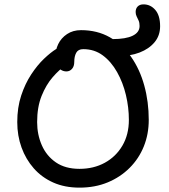

<svg xmlns="http://www.w3.org/2000/svg" viewBox="-20 -849 772 879"><path d="M520 -592Q496 -592 483 -607Q470 -622 470 -642Q470 -655 476.5 -662.5Q483 -670 495 -670Q556 -670 587.5 -685.5Q619 -701 619 -730Q619 -745 614.5 -755Q610 -765 605.5 -774Q601 -783 601 -794Q601 -810 610.5 -819.5Q620 -829 637 -829Q669 -829 691 -803.5Q713 -778 713 -729Q713 -686 687.5 -655.5Q662 -625 619 -608.5Q576 -592 520 -592ZM344 10Q276 10 223.5 -13.5Q171 -37 134.5 -78.5Q98 -120 78.5 -174Q59 -228 59 -290Q59 -357 77 -411.5Q95 -466 123 -508.5Q151 -551 181.5 -580Q212 -609 237 -624.5Q262 -640 274 -640Q284 -640 292 -637Q300 -634 309 -621Q324 -599 313.5 -582Q303 -565 282 -551Q252 -531 221.5 -496Q191 -461 170.5 -410Q150 -359 150 -290Q150 -233 171.5 -184Q193 -135 236 -105.5Q279 -76 344 -76Q409 -76 460 -104Q511 -132 540.5 -182.5Q570 -233 570 -300Q570 -357 556.5 -414Q543 -471 516 -519Q489 -567 450.5 -595.5Q412 -624 361 -624Q338 -624 329 -607.5Q320 -591 320 -566Q320 -545 309.5 -533.5Q299 -522 284 -522Q271 -522 259.5 -529Q248 -536 240.5 -550.5Q233 -565 233 -585Q233 -619 246.5 -647Q260 -675 287 -693Q314 -711 351 -711Q425 -711 482.5 -678.5Q540 -646 580 -589Q620 -532 640.5 -457.5Q661 -383 661 -300Q661 -235 638.5 -179Q616 -123 573.5 -80.5Q531 -38 473 -14Q415 10 344 10Z"/></svg>

Font: Shantell Sans
Style: Regular
Weight: 400
Designer: Stephen Nixon, Anya Danilova, Shantell Martin
Foundry: Arrow Type
Version: Version 1.008;[ac192a2d6]